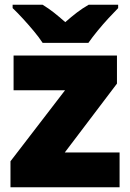

<svg xmlns="http://www.w3.org/2000/svg" viewBox="-20 -786 547 806"><path d="M482 0H24V-109L253 -407H37V-553H471V-435L252 -146H482ZM159 -606Q144 -629 121.5 -656Q99 -683 75.5 -708.5Q52 -734 33 -752V-766H159Q185 -750 206.5 -733Q228 -716 254 -693Q280 -716 303 -733.5Q326 -751 352 -766H476V-752Q459 -735 435.5 -709.5Q412 -684 389.5 -656.5Q367 -629 351 -606Z"/></svg>

Font: Noto Sans Lao Black
Style: Regular
Weight: 900
Designer: Monotype Design Team
Foundry: Monotype Imaging Inc.
Version: Version 2.003; ttfautohint (v1.8.4.7-5d5b)